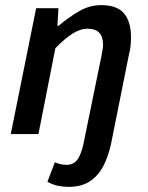

<svg xmlns="http://www.w3.org/2000/svg" viewBox="-20 -523 579 749"><path d="M248 206Q226 206 205 201.5Q184 197 165 186L194 110Q205 115 216.5 117.5Q228 120 240 120Q267 120 282 99.5Q297 79 306 36L374 -296Q377 -314 379.5 -325.5Q382 -337 382 -348Q382 -380 367 -395.5Q352 -411 320 -411Q295 -411 265 -393Q235 -375 196 -335L130 0H22L121 -491H208L204 -422H208Q247 -455 288 -479Q329 -503 375 -503Q437 -503 464 -470.5Q491 -438 491 -379Q491 -362 489.5 -345.5Q488 -329 483 -310L413 39Q403 86 383.5 124Q364 162 331 184Q298 206 248 206Z"/></svg>

Font: Source Sans 3 SemiBold
Style: Italic
Weight: 600
Italic angle: -11°
Designer: Paul D. Hunt
Foundry: Adobe
Version: Version 3.046;hotconv 1.0.118;makeotfexe 2.5.65603